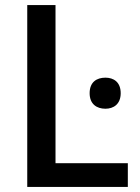

<svg xmlns="http://www.w3.org/2000/svg" viewBox="-20 -734 549 754"><path d="M87 0H482V-93H198V-714H87ZM394 -429C360 -429 332 -412 332 -368C332 -325 360 -307 394 -307C426 -307 454 -325 454 -368C454 -412 426 -429 394 -429Z"/></svg>

Font: Noto Sans Thai Medium
Style: Regular
Weight: 500
Designer: Monotype Design Team
Foundry: Monotype Imaging Inc.
Version: Version 1.901